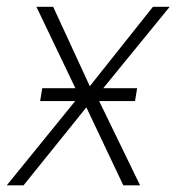

<svg xmlns="http://www.w3.org/2000/svg" viewBox="-34 -556 529 576"><path d="M125.5 -535.6 235.4 -297.4 424.8 -535.6H475.1L256.3 -267.6L386.2 0H335.9L225.1 -233.9L36.6 0H-13.7L203.6 -267.6L75.2 -535.6ZM86.4 -252.9 92.8 -291.5H377.4L371.1 -252.9Z"/></svg>

Font: Inter Display Extra Light
Style: Italic
Weight: 200
Italic angle: -9.39999°
Designer: Rasmus Andersson
Foundry: rsms
Version: Version 4.000;git-4fc901f